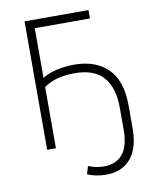

<svg xmlns="http://www.w3.org/2000/svg" viewBox="-96 -777 836 1038"><g transform="rotate(-10 322.0 -258.5)"><path d="M404 188Q373 188 346.5 182.5Q320 177 300 168L313 125Q333 133 354.5 137.5Q376 142 399 142Q463 142 499.5 100.5Q536 59 537 -32V-154Q538 -263 487.5 -322.5Q437 -382 327 -382Q295 -382 264 -377Q233 -372 206.5 -361.5Q180 -351 159 -336V0H111V-705H462V-659H159V-386Q179 -399 206.5 -408.5Q234 -418 267 -423Q300 -428 333 -428Q452 -428 519 -361.5Q586 -295 586 -160V-33Q586 39 564 88.5Q542 138 501 163Q460 188 404 188Z"/></g></svg>

Font: Nunito Sans 7pt SemiCondensed ExtraLight
Style: Regular
Weight: 250
Width: 4
Designer: Vernon Adams
Foundry: Vernon Adams
Version: Version 3.101;gftools[0.9.27]